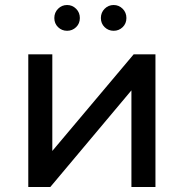

<svg xmlns="http://www.w3.org/2000/svg" viewBox="-20 -747 734 767"><path d="M284 -638.5Q269 -624 248 -624Q227 -624 212 -638.5Q197 -653 197 -675Q197 -697 212 -712Q227 -727 248 -727Q269 -727 284 -712Q299 -697 299 -675Q299 -653 284 -638.5ZM470 -638.5Q455 -624 434 -624Q413 -624 398 -638.5Q383 -653 383 -675Q383 -697 398 -712Q413 -727 434 -727Q455 -727 470 -712Q485 -697 485 -675Q485 -653 470 -638.5ZM181 0H93V-530H189V-144L514 -530H601V0H505V-386Z"/></svg>

Font: false
Style: Regular
Weight: 500
Designer: Julieta Ulanovsky
Foundry: Julieta Ulanovsky
Version: Version 7.222;hotconv 1.0.109;makeotfexe 2.5.65596